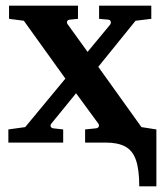

<svg xmlns="http://www.w3.org/2000/svg" viewBox="-20 -508 586 684"><path d="M537.1 155.8H476.1Q476.1 94.7 463.9 61Q451.7 27.3 425.5 13.7Q399.4 0 357.9 0H283.2V-46.9L321.8 -50.8Q329.6 -51.8 331.8 -56.9Q334 -62 330.1 -67.9L251 -175.8L163.1 -67.9Q158.7 -63 160.6 -57.4Q162.6 -51.8 169.9 -50.8L205.1 -46.9V0H9.8V-46.9L69.8 -55.2L212.9 -228L64.9 -434.1L12.2 -440.9V-487.8H257.8V-440.9L229 -438Q220.7 -437.5 219 -431.4Q217.3 -425.3 222.2 -419.9L292 -323.2L372.1 -419.9Q376 -425.3 374.3 -431.4Q372.6 -437.5 365.2 -438L333 -440.9V-487.8H519V-440.9L462.9 -434.1L330.1 -270L483.9 -55.2L537.1 -46.9Z"/></svg>

Font: Charis
Style: Bold
Weight: 700
Designer: Walt Agee, Miriam Martin, Annie Olsen, Victor Gaultney, Lorna Priest, Alan Ward, Bob Hallissy, Martin Hosken, Sharon Cor
Foundry: SIL Global
Version: Version 7.000